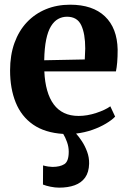

<svg xmlns="http://www.w3.org/2000/svg" viewBox="-20 -574 558 838"><path d="M238 245Q220.5 245 200.8 241Q181 237 167.5 231.5L168 148Q178 151 190.2 152.8Q202.5 154.5 209 154.5Q241.5 154.5 260.8 142.5Q280 130.5 280 88Q280 67 272.5 46Q265 25 256 10.5Q176 5.5 124.5 -30.2Q73 -66 48.5 -126.8Q24 -187.5 24 -266.5Q24 -333.5 43.2 -386.8Q62.5 -440 97.5 -477Q132.5 -514 180.5 -533.8Q228.5 -553.5 286 -553.5Q384.5 -553.5 438 -502.5Q491.5 -451.5 493.5 -357.5Q493.5 -325 491.5 -301.8Q489.5 -278.5 486 -262.5H173.5Q175.5 -216 185.8 -179.8Q196 -143.5 214.5 -118.5Q233 -93.5 260 -80.8Q287 -68 323 -68Q360.5 -68 400 -81Q439.5 -94 461.5 -110L482.5 -65Q469 -50.5 442.8 -34.8Q416.5 -19 383 -7.2Q349.5 4.5 312 9Q324 22 337.5 42.5Q351 63 360.2 88Q369.5 113 369 140.5Q368 178 351.5 201Q335 224 306 234.5Q277 245 238 245ZM173 -311 350 -314.5Q350.5 -326 351 -338.2Q351.5 -350.5 352 -362.5Q352 -427 334.5 -464Q317 -501 272.5 -501Q251.5 -501 233.8 -491.2Q216 -481.5 202.5 -459.5Q189 -437.5 181.5 -401Q174 -364.5 173 -311Z"/></svg>

Font: Merriweather 60pt
Style: Bold
Weight: 700
Version: Version 2.100